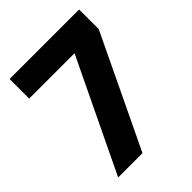

<svg xmlns="http://www.w3.org/2000/svg" viewBox="-190 -757 859 859"><g transform="rotate(-45 240.0 -327.5)"><path d="M20 -531V-655H460V-531L206 0H52L307 -531Z"/></g></svg>

Font: Hind Mysuru
Style: Bold
Weight: 700
Designer: Manushi Parikh, Hitesh Malaviya
Foundry: Indian Type Foundry
Version: Version 0.703;PS 1.0;hotconv 1.0.86;makeotf.lib2.5.63406